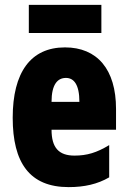

<svg xmlns="http://www.w3.org/2000/svg" viewBox="-20 -756 522 786"><path d="M395 -736H98V-621H395ZM246 -562C105 -562 32 -459 32 -274C32 -90 101 10 261 10C325 10 379 -2 427 -30V-162C376 -131 336 -119 285 -119C221 -119 191 -151 191 -225H455V-310C455 -472 378 -562 246 -562ZM250 -437C283 -437 305 -409 305 -339H191C191 -411 216 -437 250 -437Z"/></svg>

Font: Noto Sans Oriya ExtCond Blk
Style: Regular
Weight: 900
Width: 2
Designer: Amélie Bonet and Sol Matas
Foundry: Google LLC
Version: Version 2.006